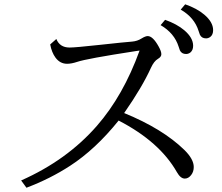

<svg xmlns="http://www.w3.org/2000/svg" viewBox="-20 -882 1040 900"><path d="M244.1 -699.2Q260.3 -659.2 306.2 -659.2Q333 -659.2 444.8 -671.4Q570.3 -685.1 599.1 -687Q623.5 -689 643.6 -701.7Q661.6 -712.9 672.4 -712.9Q696.8 -712.9 724.1 -663.1Q736.3 -641.1 736.3 -627.9Q736.3 -615.2 720.2 -606Q701.7 -595.2 687.5 -564Q646.5 -473.6 562 -352.1Q742.7 -278.3 844.7 -178.7Q888.2 -135.7 888.2 -99.1Q888.2 -77.1 876 -61.5Q863.3 -44.9 846.2 -44.9Q826.2 -44.9 809.1 -75.2Q728 -217.8 536.1 -316.9Q427.2 -181.6 308.1 -104.5Q214.8 -43.9 104 -2L79.1 -36.1Q293.9 -131.3 434.1 -292Q558.1 -434.1 634.3 -645L617.2 -642.6Q384.8 -606.9 341.3 -591.8Q314.5 -583 294.4 -583Q261.7 -583 240.2 -611.8Q222.2 -636.2 215.3 -673.8ZM753.9 -789.1Q809.1 -769.5 843.8 -740.2Q885.3 -705.1 885.3 -667.5Q885.3 -646.5 872.1 -635.7Q862.8 -628.9 852.1 -628.9Q831.5 -628.9 823.2 -646Q821.8 -648.9 817.4 -663.1Q797.4 -726.6 732.9 -764.2ZM848.1 -861.8Q902.8 -842.8 937.5 -813.5Q979 -778.3 979 -740.7Q979 -719.2 965.8 -709Q956.5 -702.1 945.8 -702.1Q925.3 -702.1 917 -719.2Q915.5 -722.2 911.1 -736.3Q891.6 -799.8 827.1 -836.9Z"/></svg>

Font: BIZ UDMincho
Style: Regular
Weight: 400
Monospace: yes
Designer: TypeBank Co., Ltd.
Foundry: Morisawa Inc.
Version: Version 1.06